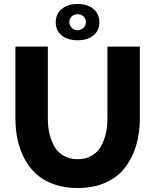

<svg xmlns="http://www.w3.org/2000/svg" viewBox="-20 -946 787 972"><path d="M373 -925.8Q422.9 -925.8 452.9 -900.6Q482.9 -875.5 482.9 -833Q482.9 -791 452.9 -766.6Q422.9 -742.2 373 -742.2Q322.8 -742.2 292.5 -766.6Q262.2 -791 262.2 -833Q262.2 -875.5 292.5 -900.6Q322.8 -925.8 373 -925.8ZM331.1 -834Q331.1 -817.4 343.3 -805.2Q355.5 -793 373 -793Q390.1 -793 402.6 -805.2Q415 -817.4 415 -834Q415 -851.1 403.1 -862.5Q391.1 -874 373 -874Q355 -874 343 -862.5Q331.1 -851.1 331.1 -834ZM373 5.9Q306.6 5.9 253.2 -13.2Q199.7 -32.2 163.8 -64.7Q127.9 -97.2 103.8 -142.6Q79.6 -188 68.8 -239Q58.1 -290 58.1 -347.2V-710H222.2V-347.2Q222.2 -304.7 230.5 -268.8Q238.8 -232.9 255.9 -203.4Q272.9 -173.8 303 -157Q333 -140.1 373 -140.1Q413.6 -140.1 443.8 -157.5Q474.1 -174.8 491 -204.8Q507.8 -234.9 515.9 -270.3Q523.9 -305.7 523.9 -347.2V-710H688V-347.2Q688 -272 669.2 -209Q650.4 -146 613 -97.4Q575.7 -48.8 514.4 -21.5Q453.1 5.9 373 5.9Z"/></svg>

Font: Rawline ExtraBold
Style: Regular
Weight: 800
Designer: Matt McInerney, Pablo Impallari, Rodrigo Fuenzalida
Foundry: Matt McInerney, Pablo Impallari, Rodrigo Fuenzalida
Version: Version 4.020;PS 004.020;hotconv 1.0.88;makeotf.lib2.5.64775